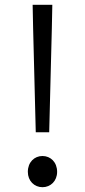

<svg xmlns="http://www.w3.org/2000/svg" viewBox="-20 -767 354 800"><path d="M129 -216H185L196 -649L198 -747H116L118 -649ZM157 13C191 13 218 -13 218 -51C218 -91 191 -117 157 -117C123 -117 96 -91 96 -51C96 -13 123 13 157 13Z"/></svg>

Font: ChiuKong Gothic MN Normal
Style: Regular
Weight: 350
Designer: Ryoko NISHIZUKA 西塚涼子 (kana, bopomofo & ideographs); Paul D. Hunt (Latin, Greek & Cyrillic); Sandoll Communications 산돌커뮤니
Foundry: Adobe
Version: Version 1.300